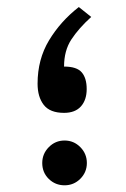

<svg xmlns="http://www.w3.org/2000/svg" viewBox="-20 -540 367 559"><path d="M245.6 -490.7Q209 -457.5 187.7 -425Q166.5 -392.6 166.5 -346.2Q203.6 -346.2 218 -329.3Q232.4 -312.5 232.4 -280.8Q232.4 -249 215.6 -230.2Q198.7 -211.4 166.5 -211.4Q125.5 -211.4 107.4 -234.6Q89.4 -257.8 89.4 -296.4Q89.4 -367.2 122.8 -422.6Q156.2 -478 209.5 -519.5ZM103 -65.4Q103 -92.3 122.1 -111.6Q141.1 -130.9 168 -130.9Q194.8 -130.9 213.9 -111.6Q232.9 -92.3 232.9 -65.4Q232.9 -38.6 213.9 -19.5Q194.8 -0.5 168 -0.5Q141.1 -0.5 122.1 -19Q103 -37.6 103 -65.4Z"/></svg>

Font: Vazir FD-UI
Style: Regular-FD-UI
Weight: 400
Designer: Saber Rastikerdar
Foundry: Saber Rastikerdar
Version: Version 30.1.0